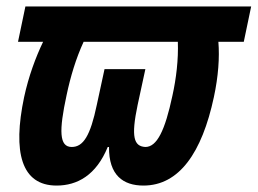

<svg xmlns="http://www.w3.org/2000/svg" viewBox="-20 -567 801 597"><path d="M156 10C220 10 279 -22 315 -110H319C318 -22 363 10 426 10C537 10 608 -92 645 -265C659 -330 663 -389 659 -437H738L761 -547H59L36 -437H114C91 -389 69 -330 55 -265C19 -94 46 10 156 10ZM203 -110C164 -110 163 -160 187 -271C199 -328 216 -385 240 -437H533C535 -382 528 -323 516 -269C493 -161 468 -110 432 -110C396 -112 387 -141 408 -241L432 -352H305L281 -241C261 -145 239 -110 203 -110Z"/></svg>

Font: Noto Sans ExtraCondensed
Style: Bold Italic
Weight: 700
Width: 2
Italic angle: -12°
Designer: Monotype Design Team
Foundry: Monotype Imaging Inc.
Version: Version 2.013